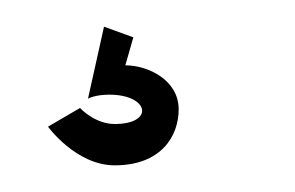

<svg xmlns="http://www.w3.org/2000/svg" viewBox="-20 -30 221 144"><path d="M40 51 16 65C16 65 37 94 66 94C101 94 114 72 114 52C114 30 91 19 74 19L80 -2L58 -10L46 44C46 44 51 41 62 41C92 41 96 63 66 63C51 63 40 51 40 51Z"/></svg>

Font: Hussar Tani
Style: Dwa
Weight: 700
Foundry: Cannot Into Space Fonts
Version: Version 0.92